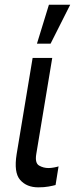

<svg xmlns="http://www.w3.org/2000/svg" viewBox="-20 -793 320 820"><path d="M51.1 -134.9 119.3 -545.5H203.1L134.9 -134.9Q128.6 -96.6 147 -85.9Q165.1 -75.3 187.5 -75.3Q192.8 -75.3 199 -76Q205.3 -76.7 211.1 -77.8Q217 -78.8 221.9 -80.1Q226.9 -81.3 230.1 -82.4L217.3 -2.8Q205.6 0.4 187.3 3.7Q169 7.1 143.5 7.1Q93.8 7.1 66.1 -24.5Q38.4 -56.1 51.1 -134.9ZM188.9 -772.7H279.8L196 -606.5H137.8Z"/></svg>

Font: Inter P
Style: Italic
Weight: 400
Italic angle: -9.40001°
Designer: Rasmus Andersson
Foundry: rsms
Version: Version 3.018;git-588b23468